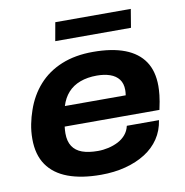

<svg xmlns="http://www.w3.org/2000/svg" viewBox="-80 -776 831 864"><g transform="rotate(-10 335.5 -344.0)"><path d="M313 12Q225 12 163 -11Q101 -34 68.5 -81Q36 -128 36 -200Q36 -235 42.5 -267.5Q49 -300 59 -328Q81 -393 123.5 -440.5Q166 -488 228.5 -513.5Q291 -539 372 -539Q459 -539 517.5 -516.5Q576 -494 606 -449.5Q636 -405 636 -337Q636 -320 633.5 -295.5Q631 -271 622 -230H189Q188 -222 187.5 -214Q187 -206 187 -199Q187 -163 202 -140Q217 -117 246 -106.5Q275 -96 318 -96Q342 -96 366 -101.5Q390 -107 410.5 -117.5Q431 -128 445.5 -145Q460 -162 465 -185H612Q605 -138 580.5 -101.5Q556 -65 516.5 -40Q477 -15 425.5 -1.5Q374 12 313 12ZM206 -321H484Q485 -328 485.5 -334Q486 -340 486 -345Q486 -375 471.5 -394Q457 -413 431 -422Q405 -431 371 -431Q328 -431 294.5 -418.5Q261 -406 239 -381.5Q217 -357 206 -321ZM214 -616 229 -700H574L560 -616Z"/></g></svg>

Font: Archivo SemiExpanded
Style: Bold Italic
Weight: 700
Width: 6
Italic angle: -10°
Designer: Hector Gatti
Foundry: Omnibus-Type
Version: Version 2.001